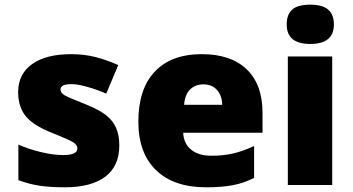

<svg xmlns="http://www.w3.org/2000/svg" viewBox="-20 -796 1517 826"><path d="M493.2 -169.9Q493.2 -81.1 432.6 -35.6Q372.1 9.8 258.8 9.8Q197.3 9.8 151.9 3.2Q106.4 -3.4 59.1 -21V-173.8Q103.5 -154.3 156.5 -141.6Q209.5 -128.9 251 -128.9Q313 -128.9 313 -157.2Q313 -171.9 295.7 -183.3Q278.3 -194.8 194.8 -228Q118.7 -259.3 88.4 -299.1Q58.1 -338.9 58.1 -399.9Q58.1 -477.1 117.7 -520Q177.2 -563 286.1 -563Q340.8 -563 388.9 -551Q437 -539.1 488.8 -516.1L437 -393.1Q398.9 -410.2 356.4 -422.1Q314 -434.1 287.1 -434.1Q240.2 -434.1 240.2 -411.1Q240.2 -397 256.6 -387Q272.9 -377 351.1 -346.2Q409.2 -322.3 437.7 -299.3Q466.3 -276.4 479.7 -245.4Q493.2 -214.4 493.2 -169.9Z M866.2 9.8Q728 9.8 651.6 -63.7Q575.2 -137.2 575.2 -272.9Q575.2 -413.1 646 -488Q716.8 -563 848.1 -563Q973.1 -563 1041.3 -497.8Q1109.4 -432.6 1109.4 -310.1V-225.1H768.1Q770 -178.7 802 -152.3Q834 -126 889.2 -126Q939.5 -126 981.7 -135.5Q1023.9 -145 1073.2 -168V-30.8Q1028.3 -7.8 980.5 1Q932.6 9.8 866.2 9.8ZM855 -433.1Q821.3 -433.1 798.6 -411.9Q775.9 -390.6 772 -345.2H936Q935.1 -385.3 913.3 -409.2Q891.6 -433.1 855 -433.1Z M1409.2 0H1218.3V-553.2H1409.2ZM1213.4 -690.9Q1213.4 -733.9 1237.3 -754.9Q1261.2 -775.9 1314.5 -775.9Q1367.7 -775.9 1392.1 -754.4Q1416.5 -732.9 1416.5 -690.9Q1416.5 -606.9 1314.5 -606.9Q1213.4 -606.9 1213.4 -690.9Z"/></svg>

Font: Open Sans ExtBd
Style: Bold
Weight: 800
Foundry: Ascender Corporation
Version: Version 1.10